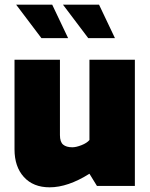

<svg xmlns="http://www.w3.org/2000/svg" viewBox="-20 -794 640 820"><path d="M42 -156V-539H236V-217Q236 -188 249.5 -176.5Q263 -165 289 -165Q305 -165 328 -174Q351 -183 362 -196V-539H556V0H394L362 -52Q270 6 192 6Q122 6 82 -38Q42 -82 42 -156ZM49 -774H203L271 -631H157ZM249 -774H403L471 -631H357Z"/></svg>

Font: Exo Black
Style: Regular
Weight: 900
Designer: Natanael Gama
Foundry: Natanael Gama
Version: Version 1.500; ttfautohint (v1.6)